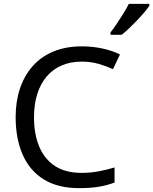

<svg xmlns="http://www.w3.org/2000/svg" viewBox="-20 -964 793 994"><path d="M403 -645Q346 -645 300 -625.5Q254 -606 222 -568.5Q190 -531 173 -477.5Q156 -424 156 -357Q156 -269 183.5 -204Q211 -139 265.5 -104Q320 -69 402 -69Q449 -69 491 -77Q533 -85 573 -97V-19Q533 -4 490.5 3Q448 10 389 10Q280 10 207 -35Q134 -80 97.5 -163Q61 -246 61 -358Q61 -439 83.5 -506Q106 -573 149.5 -622Q193 -671 257 -697.5Q321 -724 404 -724Q459 -724 510 -713Q561 -702 601 -682L565 -606Q532 -621 491.5 -633Q451 -645 403 -645ZM753 -944V-934Q744 -920 727 -900Q710 -880 689.5 -858.5Q669 -837 648.5 -817.5Q628 -798 610 -784H552V-796Q567 -815 584.5 -841Q602 -867 619 -894.5Q636 -922 647 -944Z"/></svg>

Font: Noto Sans Georgian
Style: Regular
Weight: 400
Designer: Monotype Design Team, Akaki Razmadze
Foundry: Google LLC
Version: Version 2.002